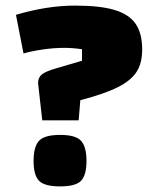

<svg xmlns="http://www.w3.org/2000/svg" viewBox="-20 -660 568 686"><path d="M116 -363Q116 -383 129.5 -394Q143 -405 181 -416L273 -443V-484Q241 -489 210 -489Q172 -489 131.5 -483Q91 -477 64 -469L37 -607Q148 -640 248 -640Q337 -640 389 -624.5Q441 -609 464.5 -575Q488 -541 488 -483Q488 -435 468.5 -404Q449 -373 402 -349Q355 -325 267 -302L261 -230H131ZM195 -178Q250 -178 269.5 -157Q289 -136 289 -85Q289 -34 269.5 -14Q250 6 195 6Q139 6 119.5 -14Q100 -34 100 -85Q100 -136 119.5 -157Q139 -178 195 -178Z"/></svg>

Font: Changa ExtraBold
Style: Regular
Weight: 800
Designer: Eduardo Rodriguez Tunni
Foundry: Eduardo Rodriguez Tunni
Version: Version 2.002; ttfautohint (v1.5) -l 8 -r 50 -G 220 -x 14 -H